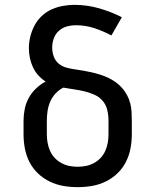

<svg xmlns="http://www.w3.org/2000/svg" viewBox="-20 -763 640 791"><path d="M300 8Q270 8 241 3Q212 -2 185 -15Q158 -28 136.5 -48.5Q115 -69 101.5 -95.5Q88 -122 82.5 -151Q77 -180 77 -210V-266Q77 -290 82 -314.5Q87 -339 99 -360.5Q111 -382 129 -399Q147 -416 168 -427Q151 -438 137.5 -453Q124 -468 115.5 -486.5Q107 -505 103 -525Q99 -545 99 -565Q99 -589 105 -613Q111 -637 122.5 -658.5Q134 -680 152 -697Q170 -714 192 -724Q214 -734 238.5 -738.5Q263 -743 287 -743Q338 -743 387.5 -729Q437 -715 482 -692L439 -617Q405 -635 368.5 -647Q332 -659 294 -659Q274 -659 255.5 -654Q237 -649 222.5 -636Q208 -623 201.5 -604.5Q195 -586 195 -567Q195 -549 201 -531.5Q207 -514 220.5 -502Q234 -490 251.5 -485Q269 -480 287 -477.5Q305 -475 322.5 -472Q340 -469 357.5 -465Q375 -461 392.5 -455.5Q410 -450 426 -442.5Q442 -435 456.5 -424.5Q471 -414 483 -400.5Q495 -387 503.5 -371Q512 -355 516.5 -337.5Q521 -320 522 -302Q523 -284 523 -266V-210Q523 -180 517.5 -151Q512 -122 498.5 -95.5Q485 -69 463.5 -48.5Q442 -28 415 -15Q388 -2 359 3Q330 8 300 8ZM300 -76Q318 -76 335 -79.5Q352 -83 367.5 -91.5Q383 -100 395 -113Q407 -126 414 -142Q421 -158 424 -175Q427 -192 427 -210V-266Q427 -288 422 -309.5Q417 -331 403 -347.5Q389 -364 368.5 -373Q348 -382 327 -387Q306 -392 284 -395Q262 -398 241 -402Q223 -393 209 -378Q195 -363 187 -344.5Q179 -326 176 -306Q173 -286 173 -266V-210Q173 -192 176 -175Q179 -158 186 -142Q193 -126 205 -113Q217 -100 232.5 -91.5Q248 -83 265 -79.5Q282 -76 300 -76Z"/></svg>

Font: Iosevka Fixed Curly Md Ex
Style: Regular
Weight: 500
Width: 7
Monospace: yes
Designer: Belleve Invis
Foundry: Belleve Invis
Version: Version 30.1.2